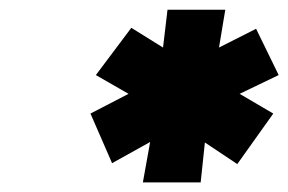

<svg xmlns="http://www.w3.org/2000/svg" viewBox="-20 -738 599 399"><path d="M168 -502 247.1 -543 179.2 -582 252.9 -680.2 318.8 -639.2 328.1 -717.8H448.2L435.1 -639.2L512.2 -678.2L559.1 -582L478 -543L547.9 -502L473.1 -397L405.8 -441.9L397 -358.9H276.9L292 -442.9L212.9 -398.9Z"/></svg>

Font: Trueno UltraBlack
Style: Italic
Weight: 950
Designer: Julieta Ulanovsky
Foundry: Julieta Ulanovsky
Version: Version 3.001b | FøM Fix